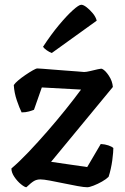

<svg xmlns="http://www.w3.org/2000/svg" viewBox="-20 -788 527 808"><path d="M91 0Q84 0 68.5 -12.5Q53 -25 40.5 -43.5Q28 -62 28 -79Q61 -107 100 -148Q139 -189 179.5 -235.5Q220 -282 256.5 -327.5Q293 -373 321 -411L156 -420L123 -326Q116 -323 102 -319Q88 -315 71 -315Q62 -333 51 -365Q40 -397 38 -430Q43 -438 56.5 -449.5Q70 -461 87 -472.5Q104 -484 118 -492Q132 -500 137 -500Q142 -500 161 -498.5Q180 -497 205 -495Q230 -493 256.5 -491Q283 -489 304 -487.5Q325 -486 334 -485Q343 -485 359.5 -489Q376 -493 391.5 -496.5Q407 -500 410 -498Q423 -492 438 -469.5Q453 -447 455 -422L195 -107L347 -85L404 -182Q422 -181 436.5 -176Q451 -171 457 -165Q457 -159 456 -145Q455 -131 452.5 -113Q450 -95 446 -77Q442 -59 437 -44Q427 -34 409.5 -24Q392 -14 374 -7Q356 0 347 0Q334 0 306.5 -5Q279 -10 248 -16.5Q217 -23 190 -28Q163 -33 150 -33Q135 -33 123.5 -26.5Q112 -20 91 0ZM198 -565Q187 -569 176.5 -576.5Q166 -584 161 -591Q195 -643 228 -682.5Q261 -722 286.5 -745Q312 -768 322 -768Q331 -768 344.5 -757.5Q358 -747 370.5 -732Q383 -717 387 -701Z"/></svg>

Font: Texturina Medium 12pt SemiBold
Style: Regular
Weight: 600
Version: Version 1.002